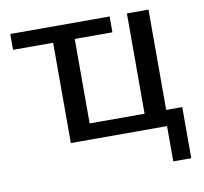

<svg xmlns="http://www.w3.org/2000/svg" viewBox="-73 -562 836 788"><g transform="rotate(-10 345.5 -168.5)"><path d="M662 147H587V0H186V-418H19V-484H433V-418H276V-66H505V-484H595V-66H662Z"/></g></svg>

Font: Play
Style: Regular
Weight: 400
Designer: Jonas Hecksher (Cyrillic expansion: Cyreal)
Foundry: Jonas Hecksher, Playtype, e-types AS
Version: Version 2.101; ttfautohint (v1.5.65-e2d9)